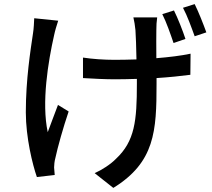

<svg xmlns="http://www.w3.org/2000/svg" viewBox="-20 -858 1035 937"><path d="M106 -310C106 -187 139 -54 160 6L247 -4C246 -16 245 -31 244 -41C244 -52 246 -72 250 -86C261 -138 289 -238 315 -314L263 -346C246 -303 227 -249 213 -213C182 -357 215 -558 244 -686C248 -706 257 -736 264 -757L147 -769C146 -748 145 -719 141 -695C129 -613 106 -471 106 -310ZM385 -477C431 -474 496 -471 542 -471C576 -471 612 -472 648 -473V-449C648 -269 638 -169 546 -83C520 -56 476 -28 442 -13L533 59C736 -66 744 -219 744 -448V-477C806 -481 864 -487 909 -493L910 -596C863 -586 805 -579 743 -574C743 -631 742 -689 743 -711C743 -733 744 -752 747 -773H631C635 -757 639 -732 641 -711C643 -684 645 -626 646 -568C610 -567 574 -566 540 -566C487 -566 431 -570 385 -577ZM772 -789C792 -750 812 -692 827 -648L885 -668C872 -708 848 -769 829 -807ZM873 -820C894 -781 914 -725 930 -681L987 -700C973 -739 949 -800 930 -838Z"/></svg>

Font: GenEiGothic-pro-SemiBold
Style: Regular
Weight: 500
Designer: Ryoko NISHIZUKA (kana & ideographs); Paul D. Hunt (Latin, Greek & Cyrillic); Wenlong ZHANG (bopomofo); Sandoll Communica
Foundry: Adobe Systems Incorporated; o_tamon
Version: Version 1.000.140830